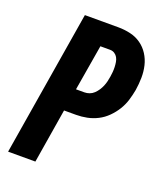

<svg xmlns="http://www.w3.org/2000/svg" viewBox="-136 -824 772 913"><g transform="rotate(20 250.0 -367.5)"><path d="M14 0 135 -735H304Q336 -735 366 -728Q396 -721 420 -704Q444 -687 460 -662Q476 -637 483 -607.5Q490 -578 489.5 -546.5Q489 -515 484 -483Q479 -456 471 -429.5Q463 -403 448 -378.5Q433 -354 412 -333Q391 -312 365.5 -299Q340 -286 312.5 -280.5Q285 -275 258 -275H197L152 0ZM216 -389H258Q271 -389 283.5 -393.5Q296 -398 306 -407.5Q316 -417 323.5 -428.5Q331 -440 336 -452Q341 -464 344 -476.5Q347 -489 349 -502Q351 -514 352 -526.5Q353 -539 352.5 -551.5Q352 -564 350 -576Q348 -588 342.5 -598Q337 -608 327 -614.5Q317 -621 304 -621H255Z"/></g></svg>

Font: Iosevka SS04 Heavy Oblique
Style: Regular
Weight: 900
Italic angle: -9°
Monospace: yes
Designer: Belleve Invis
Foundry: Belleve Invis
Version: Version 19.0.0; ttfautohint (v1.8.4)